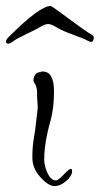

<svg xmlns="http://www.w3.org/2000/svg" viewBox="-62 -560 336 647"><path d="M253 -426Q249 -414 235 -422Q221 -430 184.5 -443Q148 -456 129.5 -467.5Q111 -479 100.5 -479Q90 -479 76 -470.5Q62 -462 26.5 -445Q-9 -428 -16 -422Q-30 -411 -36 -413Q-42 -415 -42 -419Q-42 -427 -32 -436Q72 -540 109 -540Q112 -540 170.5 -496.5Q229 -453 241.5 -446.5Q254 -440 254 -434Q254 -428 253 -426ZM181 18Q181 32 161.5 49.5Q142 67 121.5 67Q101 67 74 37Q47 7 47 -29Q47 -65 52 -93.5Q57 -122 59.5 -147Q62 -172 64 -184Q66 -196 64.5 -211.5Q63 -227 63 -232Q63 -237 63 -249.5Q63 -262 57 -276Q47 -286 53 -301.5Q59 -317 75 -317Q76 -317 76 -318V-319Q79 -319 82 -319Q120 -319 120 -252Q120 -198 109 -156Q87 -79 87 -22Q87 0 98.5 24Q110 48 127 48Q134 48 152.5 28.5Q171 9 176 9Q181 9 181 17Z"/></svg>

Font: Ruge Boogie
Style: Regular
Weight: 400
Version: Version 1.003